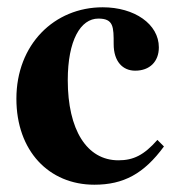

<svg xmlns="http://www.w3.org/2000/svg" viewBox="-20 -493 484 527"><path d="M412 -109C375 -67 346 -53 305 -53C218 -53 166 -137 166 -273C166 -382 201 -442 250 -442C292 -442 292 -419 292 -372C292 -324 317 -299 351 -299C391 -299 416 -324 416 -363C416 -427 349 -473 262 -473C129 -473 25 -371 25 -222C25 -79 114 14 239 14C319 14 375 -16 430 -91Z"/></svg>

Font: XITS
Style: Bold
Weight: 700
Designer: MicroPress Inc., with final additions and corrections provided by Coen Hoffman, Elsevier (retired)
Version: Version 1.107